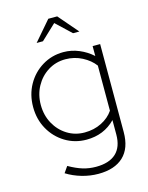

<svg xmlns="http://www.w3.org/2000/svg" viewBox="-134 -789 839 1085"><g transform="rotate(-15 285.5 -246.0)"><path d="M305 214Q256 214 208 200Q160 186 120 161L145 125Q189 150 225.5 161Q262 172 302 172Q379 172 419 135Q459 98 459 25V-59Q392 10 290 10Q222 10 166 -24Q110 -58 77.5 -116Q45 -174 45 -246Q45 -318 77.5 -376Q110 -434 166 -468Q222 -502 290 -502Q337 -502 381 -483.5Q425 -465 459 -434V-492H503V23Q503 117 451.5 165.5Q400 214 305 214ZM290 -32Q345 -32 389.5 -54.5Q434 -77 459 -114V-378Q433 -413 388 -436.5Q343 -460 290 -460Q234 -460 188.5 -431.5Q143 -403 116.5 -354.5Q90 -306 90 -246Q90 -186 116.5 -137.5Q143 -89 188.5 -60.5Q234 -32 290 -32ZM371 -591 283 -674 195 -591H158L257 -706H309L408 -591Z"/></g></svg>

Font: Red Hat Display
Style: Regular
Weight: 300
Designer: Pentagram, MCKL
Foundry: Pentagram, MCKL
Version: Version 1.023